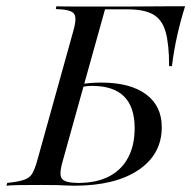

<svg xmlns="http://www.w3.org/2000/svg" viewBox="-39 -591 609 611"><path d="M-18.5 0 -16.1 -8.9Q21.8 -12.9 39.1 -19.4Q56.5 -25.8 64.1 -39.5Q71.8 -53.2 79 -78.2L194.4 -492.7Q202.4 -521 200.8 -535.5Q199.2 -550 184.7 -555.6Q170.2 -561.3 138.7 -562.1L140.3 -571Q163.7 -570.2 200.8 -570.2Q237.9 -570.2 288.7 -570.2Q325.8 -570.2 360.9 -570.2Q396 -570.2 428.2 -570.6Q460.5 -571 491.1 -571Q521.8 -571 550 -571Q535.5 -525 525 -478.2Q514.5 -431.5 508.1 -380.6H499.2Q499.2 -449.2 488.3 -488.7Q477.4 -528.2 448.8 -544.8Q420.2 -561.3 366.1 -561.3H295.2L160.5 -78.2Q152.4 -50 153.6 -35.1Q154.8 -20.2 169 -14.5Q183.1 -8.9 211.3 -8.9Q267.7 -8.9 307.7 -29.4Q347.6 -50 368.5 -89.1Q389.5 -128.2 389.5 -183.1Q389.5 -250.8 355.6 -284.3Q321.8 -317.7 254 -317.7Q246 -317.7 235.1 -316.5Q224.2 -315.3 211.3 -312.9L213.7 -321.8Q226.6 -325 246 -326.6Q265.3 -328.2 283.1 -328.2Q375 -328.2 425.4 -291.1Q475.8 -254 475.8 -186.3Q475.8 -100 401.6 -50Q327.4 0 196.8 0Q181.5 0 170.2 -0.8Q158.9 -1.6 141.5 -2Q124.2 -2.4 91.1 -2.4Q51.6 -2.4 22.2 -2Q-7.3 -1.6 -18.5 0Z"/></svg>

Font: Playfair 144pt
Style: Italic
Weight: 400
Italic angle: -15.6°
Designer: Claus Eggers Sørensen
Foundry: Claus Eggers Sørensen
Version: Version 2.001;gftools[0.9.30]